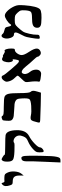

<svg xmlns="http://www.w3.org/2000/svg" viewBox="846 -1642 825 2558"><g transform="rotate(-90 1259.0 -363.5)"><path d="M199 -516Q199 -565 181 -586Q163 -607 120 -607Q94 -607 85 -613Q76 -619 69 -641Q44 -713 77 -743Q91 -756 95 -755.5Q99 -755 104 -738Q106 -728 112 -722Q118 -716 124 -717Q145 -720 179 -718Q205 -717 215.5 -709.5Q226 -702 238 -676Q257 -636 252.5 -579Q248 -522 223 -491L199 -461Z M415 -755Q406 -755 398 -744Q384 -728 384 -678Q384 -621 409.5 -604Q435 -587 526 -584Q627 -580 635 -588Q645 -599 667 -595.5Q689 -592 705 -577Q750 -535 720 -466Q709 -439 695 -426.5Q681 -414 650 -401Q600 -380 553 -338Q524 -311 516 -296Q508 -281 508 -251Q508 -205 514 -199Q525 -188 549.5 -206.5Q574 -225 574 -244Q574 -267 623.5 -314.5Q673 -362 723 -388Q806 -430 803 -555Q800 -688 738 -702Q713 -707 593 -707Q475 -707 475 -715Q475 -724 444 -742Q421 -755 415 -755ZM434 -492Q430 -492 420 -490Q385 -481 388 -414Q391 -370 382 -177L373 29H400Q420 29 430 21.5Q440 14 447.5 -17.5Q455 -49 457.5 -97.5Q460 -146 462 -243Q465 -399 460 -445Q455 -491 434 -492Z M936 -241Q911 -243 906.5 -248.5Q902 -254 907 -274Q923 -345 938.5 -360Q954 -375 1000 -365Q1041 -355 1128 -361Q1201 -366 1216 -385Q1231 -404 1226 -485Q1224 -521 1219.5 -538Q1215 -555 1197 -567Q1179 -579 1152.5 -582.5Q1126 -586 1069 -588Q1017 -590 991 -594Q965 -598 949 -609.5Q933 -621 930 -638Q927 -655 929 -688Q932 -732 935.5 -738.5Q939 -745 964 -753Q988 -760 995 -743Q999 -733 1022.5 -729.5Q1046 -726 1117 -726Q1229 -726 1253 -714Q1279 -701 1288 -660Q1297 -619 1297 -515Q1297 -386 1313 -370Q1327 -356 1328 -336Q1329 -316 1316 -274L1303 -231L1138 -234Q969 -238 936 -241Z M1491 -236Q1447 -243 1449 -256Q1459 -300 1447 -386Q1441 -425 1446 -439Q1451 -453 1484 -486Q1529 -531 1529 -541Q1529 -551 1497 -583Q1466 -614 1454 -657Q1447 -683 1449.5 -695.5Q1452 -708 1467 -728Q1486 -753 1506.5 -754.5Q1527 -756 1534 -733Q1540 -716 1614 -629Q1688 -542 1707 -530Q1725 -519 1732 -527Q1739 -535 1745 -573Q1751 -609 1743 -608Q1742 -608 1740 -607Q1724 -597 1713 -629Q1704 -656 1710 -688Q1723 -769 1770 -743Q1776 -740 1781.5 -738Q1787 -736 1790 -736Q1793 -736 1793 -737Q1793 -743 1820 -725Q1847 -707 1857 -714Q1872 -724 1883 -689Q1891 -663 1891 -628Q1891 -596 1887 -587Q1883 -578 1870 -578Q1848 -578 1826 -547.5Q1804 -517 1804 -487Q1804 -453 1847 -389Q1890 -324 1890.5 -288Q1891 -252 1850 -236Q1823 -226 1802 -244Q1782 -262 1782 -275Q1782 -287 1735 -336Q1698 -374 1652 -432Q1622 -470 1597 -482Q1572 -494 1561 -477Q1548 -457 1553 -430Q1558 -403 1579 -378Q1607 -345 1609.5 -302Q1612 -259 1587 -240Q1573 -229 1558.5 -228.5Q1544 -228 1491 -236Z M2232 -227Q2154 -233 2170 -301Q2177 -328 2206 -339Q2235 -350 2300 -350Q2363 -350 2379.5 -365.5Q2396 -381 2400 -443Q2402 -485 2397.5 -500.5Q2393 -516 2369 -542Q2345 -568 2330 -574Q2315 -580 2273 -580Q2230 -580 2214.5 -573.5Q2199 -567 2173 -539Q2136 -498 2117 -470Q2102 -447 2088 -386.5Q2074 -326 2075 -288Q2076 -267 2070.5 -259Q2065 -251 2048 -248Q2031 -245 2026 -248.5Q2021 -252 2021 -266Q2021 -294 2033 -363Q2045 -432 2053 -447Q2054 -450 2066.5 -475Q2079 -500 2087 -516Q2101 -543 2104 -559Q2107 -575 2100.5 -583Q2094 -591 2076 -591Q2048 -591 2032 -638.5Q2016 -686 2031 -727Q2040 -751 2056 -755Q2072 -759 2087 -740Q2099 -725 2137 -717Q2160 -712 2168.5 -704Q2177 -696 2181 -672Q2190 -624 2205 -628Q2210 -630 2215 -638Q2231 -663 2269 -687.5Q2307 -712 2330 -712Q2358 -712 2393 -676.5Q2428 -641 2453 -587Q2466 -558 2468.5 -532.5Q2471 -507 2467 -450Q2454 -281 2414 -244Q2382 -215 2232 -227Z"/></g></svg>

Font: Daniel
Style: Regular
Weight: 400
Version: Version 1.1